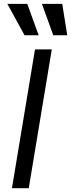

<svg xmlns="http://www.w3.org/2000/svg" viewBox="-20 -986 372 1006"><path d="M251.4 -727.3 130.7 0H42.6L163.4 -727.3ZM259.2 -801.1 199.6 -965.9H306.1L332.4 -801.1ZM108.7 -801.1 18.5 -965.9H122.9L182.5 -801.1Z"/></svg>

Font: Karasuma Gothic
Style: Italic
Weight: 400
Italic angle: -9.39999°
Designer: Rasmus Andersson / Ryoko Nishizuka
Foundry: Genbu
Version: Version 1.00